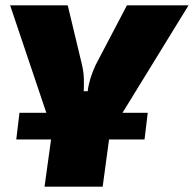

<svg xmlns="http://www.w3.org/2000/svg" viewBox="-20 -520 727 720"><path d="M687 -500 389 -15 181 -16 18 -500H234L287 -279Q294 -249 294.5 -225Q295 -201 294 -178H309Q311 -199 319 -225.5Q327 -252 339 -277L456 -500ZM408 -138 365 180H147L191 -138ZM534 -97 522 3H41L53 -97Z"/></svg>

Font: Exo 2 Black
Style: Italic
Weight: 900
Italic angle: -8°
Designer: Natanael Gama
Foundry: Natanael Gama
Version: Version 2.010